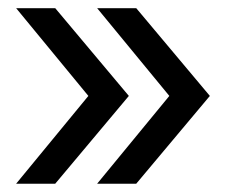

<svg xmlns="http://www.w3.org/2000/svg" viewBox="-20 -520 563 470"><path d="M19.5 -70.3 196.3 -285.2 19.5 -500H115.2L295.4 -285.2L115.2 -70.3ZM217.8 -70.3 394.5 -285.2 217.8 -500H313.5L493.7 -285.2L313.5 -70.3Z"/></svg>

Font: Inter Display
Style: Regular
Weight: 400
Designer: Rasmus Andersson
Foundry: rsms
Version: Version 4.000;git-37864ae